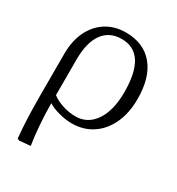

<svg xmlns="http://www.w3.org/2000/svg" viewBox="-177 -634 896 970"><g transform="rotate(30 271.5 -149.5)"><path d="M79 222 68 216Q65 185 62.5 143Q60 101 59 56Q58 11 58 -29V-271Q58 -347 85 -403Q112 -459 161 -490Q210 -521 275 -521Q379 -521 436 -452.5Q493 -384 493 -259Q493 -177 464.5 -115.5Q436 -54 384.5 -20Q333 14 265 14Q230 14 190.5 3.5Q151 -7 128 -22H126Q126 38 131 103.5Q136 169 144 216ZM264 -26Q335 -26 376.5 -87.5Q418 -149 418 -255Q418 -482 273 -482Q202 -482 164 -429.5Q126 -377 126 -277V-70Q150 -51 188 -38.5Q226 -26 264 -26Z"/></g></svg>

Font: Literata 36pt Light
Style: Regular
Weight: 300
Designer: Latin by Veronika Burian and Jose Scaglione. Greek by Irene Vlachou. Cyrillic by Vera Evstafieva.
Foundry: TypeTogether
Version: Version 3.002